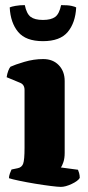

<svg xmlns="http://www.w3.org/2000/svg" viewBox="-20 -731 345 751"><path d="M218 0Q207 0 179 -3.5Q151 -7 117.5 -12.5Q84 -18 55.5 -24Q27 -30 15 -34Q15 -42 18.5 -52Q22 -62 25 -68L49 -73Q65 -76 70.5 -90.5Q76 -105 76 -153V-379Q76 -400 59 -407L6 -429Q8 -443 12.5 -454.5Q17 -466 21 -470Q38 -478 75 -489Q112 -500 149 -500Q187 -500 210 -476Q233 -452 233 -414V-133Q233 -112 228 -97Q223 -82 218 -76L285 -67Q287 -63 289.5 -54Q292 -45 292 -35Q285 -23 260.5 -11.5Q236 0 218 0ZM148 -570Q81 -570 51 -606Q21 -642 18 -702Q24 -705 40.5 -708Q57 -711 77 -711Q84 -677 100 -665Q116 -653 148 -653Q180 -653 196 -665Q212 -677 219 -711Q246 -711 259.5 -708Q273 -705 278 -702Q275 -642 245 -606Q215 -570 148 -570Z"/></svg>

Font: Texturina 72pt Black
Style: Regular
Weight: 900
Designer: Guillermo Torres Carreño
Foundry: Omnibus-Type
Version: Version 1.002; ttfautohint (v1.8.3)